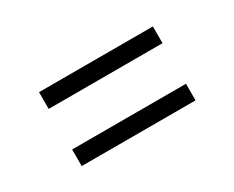

<svg xmlns="http://www.w3.org/2000/svg" viewBox="-52 -581 723 592"><g transform="rotate(-30 310.0 -284.5)"><path d="M106.9 -356.4V-416H512.2V-356.4ZM106.9 -152.8V-211.9H512.2V-152.8Z"/></g></svg>

Font: Inter 28pt Light
Style: Regular
Weight: 300
Designer: Rasmus Andersson
Foundry: rsms
Version: Version 4.001;git-66647c0bb